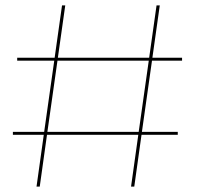

<svg xmlns="http://www.w3.org/2000/svg" viewBox="-20 -695 766 715"><path d="M468 0 495 -193H155L128 0H116L143 -193H28V-204H144.5L182 -469H44V-480H183.5L211 -675H223L195.5 -480H535.5L563 -675H575L547.5 -480H658V-469H546L508.5 -204H642V-193H507L480 0ZM156.5 -204H496.5L534 -469H194Z"/></svg>

Font: Anybody UltraExpanded Thin
Style: Regular
Weight: 100
Width: 9
Designer: Tyler Finck
Foundry: Etcetera Type Company
Version: Version 1.010; ttfautohint (v1.8.3) -l 8 -r 50 -G 200 -x 14 